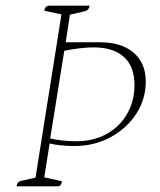

<svg xmlns="http://www.w3.org/2000/svg" viewBox="-20 -661 566 681"><path d="M39 0Q40 -17 57 -20L106 -31L198 -610L137 -623Q140 -641 156 -641H298Q295 -624 280 -621L228 -609L213 -511H336Q411 -511 454 -474Q497 -437 497 -372Q497 -309 463 -257Q429 -205 371.5 -174Q314 -143 243 -143Q221 -143 196.5 -145.5Q172 -148 156 -152L137 -32L200 -18Q198 -8 194.5 -4Q191 0 181 0ZM311 -493Q289 -493 260.5 -489.5Q232 -486 208 -481L158 -170Q173 -166 198.5 -163Q224 -160 250 -160Q311 -160 357.5 -185.5Q404 -211 430.5 -256.5Q457 -302 457 -360Q457 -425 419.5 -459Q382 -493 311 -493Z"/></svg>

Font: Petrona Thin
Style: Italic
Weight: 100
Italic angle: -9°
Designer: Ringo R. Seeber
Foundry: Ringo R. Seeber
Version: Version 2.001; ttfautohint (v1.8.3)